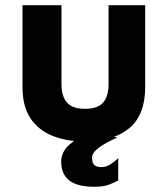

<svg xmlns="http://www.w3.org/2000/svg" viewBox="-20 -526 641 734"><path d="M304 15Q234 15 180 -7Q126 -29 96 -74.5Q66 -120 66 -193V-506H215V-205Q215 -157 236.5 -133.5Q258 -110 305 -110Q353 -110 374 -133.5Q395 -157 395 -205V-506H535V-193Q535 -85 473 -35Q411 15 304 15ZM341 188Q276 188 245 164Q214 140 214 92Q214 54 246.5 26Q279 -2 333 -23L429 0Q388 17 360 37Q332 57 332 77Q332 98 341.5 105.5Q351 113 367 113Q385 113 401.5 102.5Q418 92 432 79V164Q417 172 396.5 180Q376 188 341 188Z"/></svg>

Font: Maven Pro
Style: Bold
Weight: 700
Designer: Joe Prince
Foundry: Joe Prince
Version: Version 2.103